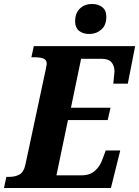

<svg xmlns="http://www.w3.org/2000/svg" viewBox="-42 -946 700 966"><path d="M-10 -56H2Q35 -56 56 -68Q77 -80 85 -114L188 -596Q193 -621 193 -626Q193 -645 176.5 -651.5Q160 -658 128 -658H116L128 -714H638L601 -525H528Q534 -579 534 -586Q534 -615 519 -632.5Q504 -650 471 -650H366L315 -404H514L500 -342H300L242 -64H370Q410 -64 436 -87Q462 -110 474 -146L490 -189H563L516 0H-22ZM336 -838Q336 -880 360 -903Q384 -926 421 -926Q452 -926 472.5 -910Q493 -894 493 -862Q493 -819 467.5 -797Q442 -775 407 -775Q375 -775 355.5 -791Q336 -807 336 -838Z"/></svg>

Font: Noto Serif NarrowExtraBold
Style: Italic
Weight: 800
Width: 4
Italic angle: -12°
Designer: Monotype Design Team
Foundry: Monotype Imaging Inc.
Version: Version 1.001